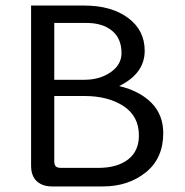

<svg xmlns="http://www.w3.org/2000/svg" viewBox="-20 -670 665 690"><path d="M283.3 -383.3Q338.3 -383.3 377.5 -410.4Q416.7 -437.5 416.7 -479.2Q416.7 -531.7 382.5 -559.6Q348.3 -587.5 291.7 -587.5H175V-383.3ZM283.3 -325H175V-91.7Q175 -77.5 180.4 -72.1Q185.8 -66.7 200 -66.7H333.3Q400.8 -66.7 440 -96.7Q479.2 -126.7 479.2 -183.3Q479.2 -252.5 423.8 -288.8Q368.3 -325 283.3 -325ZM408.3 -360.8Q483.3 -342.5 525 -299.6Q566.7 -256.7 566.7 -191.7Q566.7 -100.8 503.8 -50.4Q440.8 0 350 0H166.7Q132.5 0 112.1 -18.8Q91.7 -37.5 91.7 -75V-650H283.3Q380 -650 440 -605.8Q500 -561.7 500 -487.5Q500 -405.8 408.3 -360.8Z"/></svg>

Font: BoonBaan
Style: Regular
Weight: 400
Designer: Sungsit Sawaiwan
Foundry: FontUni
Version: Version 2.0